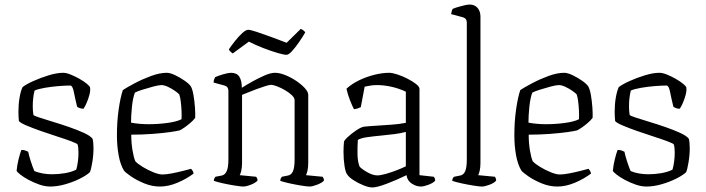

<svg xmlns="http://www.w3.org/2000/svg" viewBox="-20 -820 3102 844"><path d="M201 0Q178 0 153.5 -8.5Q129 -17 106.5 -29Q84 -41 69.5 -52.5Q55 -64 53 -69Q55 -93 61.5 -119.5Q68 -146 74 -161Q85 -161 92.5 -158Q100 -155 104 -153Q107 -137 115 -112Q123 -87 131 -68Q166 -54 209 -54Q236 -54 264 -58.5Q292 -63 315 -74Q319 -86 322 -107Q325 -128 325 -149Q325 -172 321 -185Q319 -189 294 -198.5Q269 -208 233 -219.5Q197 -231 160 -244Q123 -257 96 -268.5Q69 -280 63 -288Q61 -309 61 -329Q61 -362 66 -391Q71 -420 79 -437Q94 -449 126 -463.5Q158 -478 194 -489Q230 -500 258 -500Q271 -500 290 -492.5Q309 -485 328.5 -474Q348 -463 361.5 -452Q375 -441 376 -435Q378 -422 373 -403Q368 -384 360.5 -367Q353 -350 347 -342Q338 -342 330 -345Q322 -348 319 -351Q310 -388 304.5 -416Q299 -444 289 -444Q267 -444 236.5 -441.5Q206 -439 177 -434Q148 -429 132 -422Q128 -407 126 -389Q124 -371 124 -353Q124 -332 127 -314Q130 -311 154 -303Q178 -295 213 -284.5Q248 -274 284 -261.5Q320 -249 348.5 -236Q377 -223 387 -210Q391 -194 391 -169Q391 -138 385.5 -105.5Q380 -73 375 -63Q360 -49 331 -34.5Q302 -20 267 -10Q232 0 201 0Z M683 0Q648 0 614 -14Q580 -28 555.5 -45Q531 -62 525 -70Q509 -96 501.5 -137.5Q494 -179 494 -225Q494 -285 501.5 -338Q509 -391 520 -424Q538 -436 572 -454Q606 -472 644 -486Q682 -500 713 -500Q728 -500 750 -489.5Q772 -479 792 -465Q812 -451 819 -440Q826 -428 830.5 -402Q835 -376 837 -348Q839 -320 838 -302Q830 -291 816.5 -279.5Q803 -268 790 -259Q777 -250 770 -247Q760 -244 728.5 -239.5Q697 -235 651.5 -231.5Q606 -228 557 -228Q557 -192 562.5 -159Q568 -126 575 -111Q585 -100 607 -86.5Q629 -73 653.5 -63Q678 -53 694 -53Q711 -53 736.5 -58Q762 -63 785.5 -69Q809 -75 820 -78Q823 -75 826.5 -69.5Q830 -64 831 -57Q799 -33 759.5 -16.5Q720 0 683 0ZM633 -274Q674 -274 715.5 -279.5Q757 -285 778 -296Q779 -312 778 -333.5Q777 -355 774.5 -374.5Q772 -394 768 -405Q764 -410 750 -420Q736 -430 719 -438Q702 -446 690 -446Q678 -446 653.5 -439.5Q629 -433 605.5 -425.5Q582 -418 573 -413Q564 -390 560 -350.5Q556 -311 556 -281Q570 -278 591 -276Q612 -274 633 -274Z M1049 0Q1040 0 1014 -4Q988 -8 961 -14Q934 -20 920 -25Q920 -31 922.5 -36Q925 -41 927 -43L953 -48Q968 -50 976 -66.5Q984 -83 984 -118V-421Q984 -439 967 -444L919 -457Q919 -465 921.5 -471.5Q924 -478 926 -481Q939 -487 961.5 -493.5Q984 -500 995 -500Q1021 -500 1032 -483Q1043 -466 1043 -434Q1063 -447 1090 -462Q1117 -477 1143.5 -488.5Q1170 -500 1189 -500Q1209 -500 1234 -490Q1259 -480 1282 -464.5Q1305 -449 1320 -432.5Q1335 -416 1335 -403V-105Q1335 -83 1331.5 -69Q1328 -55 1325 -50L1398 -43Q1400 -41 1402 -36.5Q1404 -32 1404 -26Q1395 -16 1374 -8Q1353 0 1341 0Q1331 0 1305.5 -4Q1280 -8 1253 -14Q1226 -20 1212 -25Q1212 -31 1214.5 -36Q1217 -41 1219 -43L1244 -48Q1260 -50 1267.5 -66.5Q1275 -83 1275 -118V-380Q1275 -390 1263 -401.5Q1251 -413 1233 -423.5Q1215 -434 1198 -440.5Q1181 -447 1171 -447Q1164 -447 1146.5 -441.5Q1129 -436 1108.5 -428.5Q1088 -421 1070 -413.5Q1052 -406 1044 -403V-105Q1044 -83 1040.5 -69Q1037 -55 1034 -50L1106 -43Q1108 -41 1110 -36.5Q1112 -32 1112 -26Q1103 -16 1082.5 -8Q1062 0 1049 0ZM1239 -579Q1229 -579 1201 -587Q1173 -595 1138 -608.5Q1103 -622 1074 -637L1003 -585Q999 -588 994 -592Q989 -596 986 -603Q998 -621 1014 -641Q1030 -661 1045.5 -675Q1061 -689 1071 -689Q1081 -689 1109.5 -679.5Q1138 -670 1173.5 -657Q1209 -644 1240 -632L1302 -693Q1308 -691 1313.5 -686.5Q1319 -682 1322 -678Q1310 -657 1294 -634Q1278 -611 1263.5 -595Q1249 -579 1239 -579Z M1617 4Q1601 4 1577.5 -5.5Q1554 -15 1534 -28Q1514 -41 1507 -52Q1499 -61 1494.5 -90Q1490 -119 1490 -152Q1490 -164 1490.5 -175Q1491 -186 1492 -196Q1492 -202 1508 -217Q1524 -232 1544.5 -246Q1565 -260 1579 -263Q1587 -264 1605.5 -265.5Q1624 -267 1643 -268Q1670 -270 1701.5 -272Q1733 -274 1764 -280V-417Q1732 -432 1699 -439Q1666 -446 1638 -446Q1623 -446 1609.5 -444Q1596 -442 1583 -439L1566 -349Q1562 -347 1554 -344Q1546 -341 1536 -340Q1529 -353 1519 -378Q1509 -403 1503 -430Q1527 -452 1559.5 -467.5Q1592 -483 1626.5 -491.5Q1661 -500 1691 -500Q1704 -500 1726 -493Q1748 -486 1770.5 -474.5Q1793 -463 1808.5 -451Q1824 -439 1824 -429V-50L1887 -43Q1889 -41 1891 -36.5Q1893 -32 1893 -26Q1885 -16 1864 -8Q1843 0 1830 0Q1810 0 1790 -13Q1770 -26 1767 -50Q1724 -29 1680.5 -12.5Q1637 4 1617 4ZM1639 -49Q1652 -49 1675.5 -55.5Q1699 -62 1723.5 -71.5Q1748 -81 1764 -89V-240Q1741 -234 1714 -230.5Q1687 -227 1655 -224Q1622 -221 1594 -217Q1566 -213 1553 -205Q1551 -175 1551.5 -142Q1552 -109 1561 -87Q1574 -74 1597 -61.5Q1620 -49 1639 -49Z M2098 0Q2088 0 2062.5 -4Q2037 -8 2009.5 -14Q1982 -20 1968 -25Q1968 -31 1970.5 -36Q1973 -41 1976 -43L2001 -48Q2017 -50 2024.5 -66.5Q2032 -83 2032 -118V-721Q2032 -739 2015 -744L1963 -758Q1964 -765 1966 -771.5Q1968 -778 1970 -781Q1979 -785 1994 -789.5Q2009 -794 2023 -797Q2037 -800 2044 -800Q2067 -800 2079.5 -785Q2092 -770 2092 -747V-105Q2092 -83 2088.5 -69Q2085 -55 2082 -50L2156 -43Q2157 -41 2159 -36.5Q2161 -32 2161 -26Q2153 -16 2132 -8Q2111 0 2098 0Z M2430 0Q2395 0 2361 -14Q2327 -28 2302.5 -45Q2278 -62 2272 -70Q2256 -96 2248.5 -137.5Q2241 -179 2241 -225Q2241 -285 2248.5 -338Q2256 -391 2267 -424Q2285 -436 2319 -454Q2353 -472 2391 -486Q2429 -500 2460 -500Q2475 -500 2497 -489.5Q2519 -479 2539 -465Q2559 -451 2566 -440Q2573 -428 2577.5 -402Q2582 -376 2584 -348Q2586 -320 2585 -302Q2577 -291 2563.5 -279.5Q2550 -268 2537 -259Q2524 -250 2517 -247Q2507 -244 2475.5 -239.5Q2444 -235 2398.5 -231.5Q2353 -228 2304 -228Q2304 -192 2309.5 -159Q2315 -126 2322 -111Q2332 -100 2354 -86.5Q2376 -73 2400.5 -63Q2425 -53 2441 -53Q2458 -53 2483.5 -58Q2509 -63 2532.5 -69Q2556 -75 2567 -78Q2570 -75 2573.5 -69.5Q2577 -64 2578 -57Q2546 -33 2506.5 -16.5Q2467 0 2430 0ZM2380 -274Q2421 -274 2462.5 -279.5Q2504 -285 2525 -296Q2526 -312 2525 -333.5Q2524 -355 2521.5 -374.5Q2519 -394 2515 -405Q2511 -410 2497 -420Q2483 -430 2466 -438Q2449 -446 2437 -446Q2425 -446 2400.5 -439.5Q2376 -433 2352.5 -425.5Q2329 -418 2320 -413Q2311 -390 2307 -350.5Q2303 -311 2303 -281Q2317 -278 2338 -276Q2359 -274 2380 -274Z M2822 0Q2799 0 2774.5 -8.5Q2750 -17 2727.5 -29Q2705 -41 2690.5 -52.5Q2676 -64 2674 -69Q2676 -93 2682.5 -119.5Q2689 -146 2695 -161Q2706 -161 2713.5 -158Q2721 -155 2725 -153Q2728 -137 2736 -112Q2744 -87 2752 -68Q2787 -54 2830 -54Q2857 -54 2885 -58.5Q2913 -63 2936 -74Q2940 -86 2943 -107Q2946 -128 2946 -149Q2946 -172 2942 -185Q2940 -189 2915 -198.5Q2890 -208 2854 -219.5Q2818 -231 2781 -244Q2744 -257 2717 -268.5Q2690 -280 2684 -288Q2682 -309 2682 -329Q2682 -362 2687 -391Q2692 -420 2700 -437Q2715 -449 2747 -463.5Q2779 -478 2815 -489Q2851 -500 2879 -500Q2892 -500 2911 -492.5Q2930 -485 2949.5 -474Q2969 -463 2982.5 -452Q2996 -441 2997 -435Q2999 -422 2994 -403Q2989 -384 2981.5 -367Q2974 -350 2968 -342Q2959 -342 2951 -345Q2943 -348 2940 -351Q2931 -388 2925.5 -416Q2920 -444 2910 -444Q2888 -444 2857.5 -441.5Q2827 -439 2798 -434Q2769 -429 2753 -422Q2749 -407 2747 -389Q2745 -371 2745 -353Q2745 -332 2748 -314Q2751 -311 2775 -303Q2799 -295 2834 -284.5Q2869 -274 2905 -261.5Q2941 -249 2969.5 -236Q2998 -223 3008 -210Q3012 -194 3012 -169Q3012 -138 3006.5 -105.5Q3001 -73 2996 -63Q2981 -49 2952 -34.5Q2923 -20 2888 -10Q2853 0 2822 0Z"/></svg>

Font: Texturina 72pt ExtraLight
Style: Regular
Weight: 200
Designer: Guillermo Torres Carreño
Foundry: Omnibus-Type
Version: Version 1.002; ttfautohint (v1.8.3)